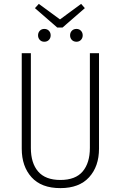

<svg xmlns="http://www.w3.org/2000/svg" viewBox="-20 -958 622 989"><path d="M490 -192Q490 -101 439 -45Q388 11 291 11Q193 11 142.5 -45Q92 -101 92 -192V-684H139V-196Q139 -118 176.5 -74.5Q214 -31 291 -31Q369 -31 406 -75Q443 -119 443 -196V-684H490ZM398 -938 417 -916 302 -816H275L160 -916L180 -938L289 -858ZM241 -776Q241 -762 232 -752.5Q223 -743 208 -743Q194 -743 185 -752.5Q176 -762 176 -776Q176 -790 185 -799.5Q194 -809 208 -809Q223 -809 232 -799.5Q241 -790 241 -776ZM406 -776Q406 -762 397 -752.5Q388 -743 374 -743Q359 -743 350 -752.5Q341 -762 341 -776Q341 -790 350 -799.5Q359 -809 374 -809Q388 -809 397 -799.5Q406 -790 406 -776Z"/></svg>

Font: Fira Sans Condensed ExtraLight
Style: Regular
Weight: 275
Width: 3
Designer: Carrois Corporate & Edenspiekermann AG
Foundry: Carrois Corporate GbR & Edenspiekermann AG
Version: Version 4.203